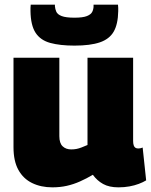

<svg xmlns="http://www.w3.org/2000/svg" viewBox="-20 -795 650 825"><path d="M205 10Q156 10 118 -8.5Q80 -27 59 -65Q38 -103 38 -162V-547H235V-210Q235 -180 249 -166.5Q263 -153 286 -153Q298 -153 308.5 -155Q319 -157 330.5 -161.5Q342 -166 356 -172V-547H552V-190Q552 -178 554.5 -170.5Q557 -163 562 -160Q567 -157 574 -157Q584 -157 593 -161L608 -20Q595 -12 576.5 -5Q558 2 536 6Q514 10 489 10Q449 10 423 -4.5Q397 -19 379 -44Q352 -28 324 -15.5Q296 -3 267 3.5Q238 10 205 10ZM300 -599Q238 -599 196 -610.5Q154 -622 133 -654Q112 -686 111 -747Q111 -754 111 -761Q111 -768 112 -775H216Q216 -774 216 -772.5Q216 -771 216 -768Q217 -756 222 -744.5Q227 -733 245 -726Q263 -719 300 -719Q336 -719 353.5 -726Q371 -733 376.5 -744.5Q382 -756 382 -768Q382 -771 382 -772.5Q382 -774 382 -775H487Q488 -768 488 -761Q488 -754 488 -747Q487 -691 468.5 -659Q450 -627 409 -613Q368 -599 300 -599Z"/></svg>

Font: Georama ExtraCondensed Thin ExtraBold
Style: Regular
Weight: 800
Version: Version 1.001